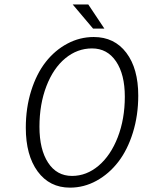

<svg xmlns="http://www.w3.org/2000/svg" viewBox="-20 -840 648 872"><path d="M402.8 -710 310.1 -819.8H380.9L454.1 -710ZM297.9 12.2Q205.1 12.2 151.1 -61.3Q97.2 -134.8 97.2 -259.8Q97.2 -350.1 121.6 -427.7Q146 -505.4 187.7 -558.6Q229.5 -611.8 285.9 -641.8Q342.3 -671.9 405.8 -671.9Q499.5 -671.9 553.7 -600.3Q607.9 -528.8 607.9 -405.8Q607.9 -315.9 583.5 -237.5Q559.1 -159.2 517.1 -104.7Q475.1 -50.3 418.2 -19Q361.3 12.2 297.9 12.2ZM307.1 -41Q373 -41 428 -87.6Q482.9 -134.3 514.9 -217Q546.9 -299.8 546.9 -400.9Q546.9 -502 507.1 -561Q467.3 -620.1 397.9 -620.1Q331.1 -620.1 276.6 -575.2Q222.2 -530.3 190.7 -448.5Q159.2 -366.7 159.2 -264.2Q159.2 -161.1 198.5 -101.1Q237.8 -41 307.1 -41Z"/></svg>

Font: Office Code Pro D Light Italic
Style: Regular
Weight: 300
Italic angle: -9°
Designer: Nathan Rutzky & Paul D. Hunt
Foundry: Adobe Systems Incorporated
Version: Version 1.004;PS 001.004;hotconv 1.0.70;makeotf.lib2.5.58329